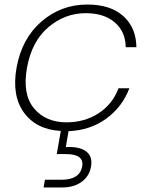

<svg xmlns="http://www.w3.org/2000/svg" viewBox="-20 -570 661 846"><path d="M53 -272Q76 -400 162.5 -475Q249 -550 365 -550Q467 -550 523.5 -499Q580 -448 581 -362H534Q533 -431 485.5 -471.5Q438 -512 358 -512Q266 -512 193 -450Q120 -388 99 -272Q78 -155 129.5 -93Q181 -31 273 -31Q353 -31 414.5 -71Q476 -111 502 -181H550Q519 -99 448.5 -47.5Q378 4 282 8L270 78Q331 75 360 97.5Q389 120 381 164Q374 206 340 231Q306 256 254 256H172L178 222H251Q331 222 342 164Q352 109 271 109H230L248 7Q140 1 85.5 -74Q31 -149 53 -272Z"/></svg>

Font: Poppins ExtraLight
Style: Italic
Weight: 275
Italic angle: -10°
Designer: Ninad Kale (Devanagari), Jonny Pinhorn (Latin)
Foundry: Indian Type Foundry
Version: Version 3.200;PS 1.000;hotconv 16.6.54;makeotf.lib2.5.65590